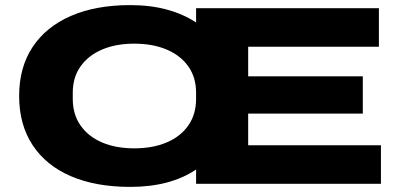

<svg xmlns="http://www.w3.org/2000/svg" viewBox="-20 -720 1566 752"><path d="M490 12Q355 12 257.5 -30Q160 -72 107.5 -152Q55 -232 55 -344Q55 -456 107.5 -535.5Q160 -615 257.5 -657.5Q355 -700 490 -700Q569 -700 633.5 -682.5Q698 -665 748 -632V-688H1464V-537H952V-421H1401V-275H952V-151H1472V0H748V-56Q647 12 490 12ZM506 -139Q578 -139 632.5 -162Q687 -185 717.5 -228.5Q748 -272 748 -333V-357Q748 -417 717.5 -460Q687 -503 632.5 -526Q578 -549 506 -549Q434 -549 380 -526Q326 -503 295.5 -460Q265 -417 265 -357V-333Q265 -272 295.5 -228.5Q326 -185 380 -162Q434 -139 506 -139Z"/></svg>

Font: Archivo Expanded ExtraBold
Style: Regular
Weight: 800
Width: 7
Designer: Hector Gatti
Foundry: Omnibus-Type
Version: Version 2.001; ttfautohint (v1.8.3)